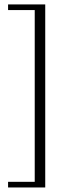

<svg xmlns="http://www.w3.org/2000/svg" viewBox="-20 -720 320 868"><path d="M184.5 -700V127.5H16.5V102H137V-674.5H16.5V-700Z"/></svg>

Font: Newsreader Text Light
Style: Regular
Weight: 300
Designer: Hugues Gentile
Foundry: Production Type
Version: Version 1.002